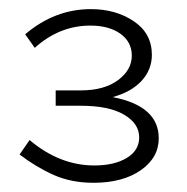

<svg xmlns="http://www.w3.org/2000/svg" viewBox="-20 -811 410 421"><path d="M227.1 -598.1Q328.1 -578.6 328.1 -507.8Q328.1 -465.3 288.6 -437.7Q249 -410.2 185.1 -410.2Q136.7 -410.2 98.1 -427.2Q59.6 -444.3 22.9 -472.2L44.9 -503.9Q110.8 -448.2 187 -448.2Q230.5 -448.2 257.8 -464.6Q285.2 -481 285.2 -509.8Q285.2 -540 252 -559.6Q218.8 -579.1 157.2 -579.1H102.1V-612.8H157.2Q208.5 -612.8 238.8 -635.3Q269 -657.7 269 -689Q269 -719.2 243.9 -737.1Q218.8 -754.9 178.2 -754.9Q110.4 -754.9 56.2 -706.1L35.2 -735.8Q100.1 -791 179.2 -791Q233.9 -791 273.4 -764.4Q313 -737.8 313 -690.9Q313 -658.2 290.5 -633.8Q268.1 -609.4 227.1 -598.1Z"/></svg>

Font: BioRhyme Light
Style: Regular
Weight: 300
Designer: Aoife Mooney
Foundry: Aoife Mooney Type
Version: Version 1.500;PS 001.500;hotconv 1.0.88;makeotf.lib2.5.64775